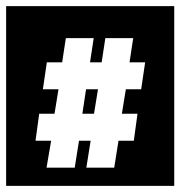

<svg xmlns="http://www.w3.org/2000/svg" viewBox="-40 -606 589 627"><path d="M163 -402.5H113Q113 -402.5 113 -402.5Q113 -402.5 113 -402.5L100 -314.5Q100 -314.5 100 -314.5Q100 -314.5 100 -314.5H151L138 -234.5H88Q88 -234.5 88 -234.5Q88 -234.5 88 -234.5L76 -146.5Q76 -146.5 76 -146.5Q76 -146.5 76 -146.5H127L112 -58.5Q112 -58.5 112 -58.5Q112 -58.5 112 -58.5Q112 -58.5 126 -58.5Q140 -58.5 158 -58.5Q179 -58.5 191.5 -58.5Q204 -58.5 204 -58.5Q204 -58.5 204 -58.5Q204 -58.5 204 -58.5L218 -146.5H256L242 -58.5Q242 -58.5 242 -58.5Q242 -58.5 242 -58.5Q242 -58.5 255.5 -58.5Q269 -58.5 287 -58.5Q308 -58.5 320.5 -58.5Q333 -58.5 333 -58.5Q333 -58.5 333 -58.5Q333 -58.5 333 -58.5L347 -146.5H397Q397 -146.5 397 -146.5Q397 -146.5 397 -146.5L409 -234.5Q409 -234.5 409 -234.5Q409 -234.5 409 -234.5H358L371 -314.5H421Q421 -314.5 421 -314.5Q421 -314.5 421 -314.5L434 -402.5Q434 -402.5 434 -402.5Q434 -402.5 434 -402.5H383L395 -481.5Q395 -481.5 395 -481.5Q395 -481.5 395 -481.5Q395 -481.5 381.5 -481.5Q368 -481.5 350 -481.5Q329 -481.5 316.5 -481.5Q304 -481.5 304 -481.5Q304 -481.5 304 -481.5Q304 -481.5 304 -481.5L292 -402.5H254L266 -481.5Q266 -481.5 266 -481.5Q266 -481.5 266 -481.5Q266 -481.5 252.5 -481.5Q239 -481.5 221 -481.5Q200 -481.5 187.5 -481.5Q175 -481.5 175 -481.5Q175 -481.5 175 -481.5Q175 -481.5 175 -481.5ZM229 -234.5 241 -314.5H280L267 -234.5ZM-20 1Q-20 1 -20 1Q-20 1 -20 1Q-20 1 -20 1Q-20 1 -20 1Q-20 1 -20 1Q-20 1 -20 1Q-20 1 -20 1Q-20 1 -20 1Q-20 1 -20 -30.8Q-20 -62.5 -20 -115Q-20 -167.5 -20 -230Q-20 -292.5 -20 -355Q-20 -417.5 -20 -470Q-20 -522.5 -20 -554.2Q-20 -586 -20 -586Q-20 -586 -20 -586Q-20 -586 -20 -586Q-20 -586 -20 -586Q-20 -586 -20 -586Q-20 -586 -20 -586Q-20 -586 -20 -586Q-20 -586 -20 -586Q-20 -586 -20 -586Q5 -586 35.2 -586Q65.5 -586 97 -586Q128.5 -586 157.5 -586Q186.5 -586 209.8 -586Q233 -586 246.5 -586Q260 -586 260 -586Q260 -586 260 -586Q260 -586 260 -586Q260 -586 260 -586Q260 -586 260 -586Q260 -586 260 -586Q260 -586 260 -586Q260 -586 273 -586Q286 -586 308 -586Q330 -586 358 -586Q386 -586 416.2 -586Q446.5 -586 475.8 -586Q505 -586 529 -586Q529 -586 529 -586Q529 -586 529 -586Q529 -586 529 -586Q529 -586 529 -586Q529 -586 529 -586Q529 -586 529 -586Q529 -586 529 -586Q529 -586 529 -586Q529 -586 529 -554.2Q529 -522.5 529 -470Q529 -417.5 529 -355Q529 -292.5 529 -230Q529 -167.5 529 -115Q529 -62.5 529 -30.8Q529 1 529 1Q529 1 529 1Q529 1 529 1Q529 1 529 1Q529 1 529 1Q529 1 529 1Q529 1 529 1Q529 1 529 1Q529 1 529 1Q505 1 476 1Q447 1 416.8 1Q386.5 1 358.5 1Q330.5 1 308.2 1Q286 1 273 1Q260 1 260 1Q260 1 260 1Q260 1 260 1Q260 1 260 1Q260 1 260 1Q260 1 260 1Q260 1 260 1Q260 1 246.5 1Q233 1 210 1Q187 1 158.2 1Q129.5 1 98 1Q66.5 1 36 1Q5.5 1 -20 1Z"/></svg>

Font: Honk
Style: Regular
Weight: 400
Designer: Noopur Datye & Yesha Goshar
Foundry: Ek Type
Version: Version 1.000